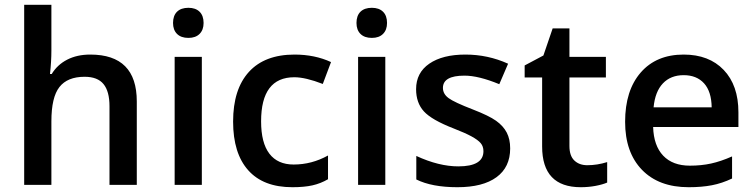

<svg xmlns="http://www.w3.org/2000/svg" viewBox="-20 -780 3184 810"><path d="M557.1 0H441.9V-332Q441.9 -394.5 416.7 -425.3Q391.6 -456.1 336.9 -456.1Q264.6 -456.1 230.7 -412.8Q196.8 -369.6 196.8 -268.1V0H82V-759.8H196.8V-566.9Q196.8 -520.5 190.9 -467.8H198.2Q221.7 -506.8 263.4 -528.3Q305.2 -549.8 360.8 -549.8Q557.1 -549.8 557.1 -352.1Z M831.5 0H716.8V-540H831.5ZM710 -683.1Q710 -713.9 726.8 -730.5Q743.7 -747.1 774.9 -747.1Q805.2 -747.1 822 -730.5Q838.9 -713.9 838.9 -683.1Q838.9 -653.8 822 -637Q805.2 -620.1 774.9 -620.1Q743.7 -620.1 726.8 -637Q710 -653.8 710 -683.1Z M1213.4 9.8Q1090.8 9.8 1027.1 -61.8Q963.4 -133.3 963.4 -267.1Q963.4 -403.3 1030 -476.6Q1096.7 -549.8 1222.7 -549.8Q1308.1 -549.8 1376.5 -518.1L1341.8 -425.8Q1269 -454.1 1221.7 -454.1Q1081.5 -454.1 1081.5 -268.1Q1081.5 -177.2 1116.5 -131.6Q1151.4 -85.9 1218.8 -85.9Q1295.4 -85.9 1363.8 -124V-23.9Q1333 -5.9 1298.1 2Q1263.2 9.8 1213.4 9.8Z M1605.5 0H1490.7V-540H1605.5ZM1483.9 -683.1Q1483.9 -713.9 1500.7 -730.5Q1517.6 -747.1 1548.8 -747.1Q1579.1 -747.1 1595.9 -730.5Q1612.8 -713.9 1612.8 -683.1Q1612.8 -653.8 1595.9 -637Q1579.1 -620.1 1548.8 -620.1Q1517.6 -620.1 1500.7 -637Q1483.9 -653.8 1483.9 -683.1Z M2132.3 -153.8Q2132.3 -74.7 2074.7 -32.5Q2017.1 9.8 1909.7 9.8Q1801.8 9.8 1736.3 -22.9V-122.1Q1831.5 -78.1 1913.6 -78.1Q2019.5 -78.1 2019.5 -142.1Q2019.5 -162.6 2007.8 -176.3Q1996.1 -189.9 1969.2 -204.6Q1942.4 -219.2 1894.5 -237.8Q1801.3 -273.9 1768.3 -310.1Q1735.4 -346.2 1735.4 -403.8Q1735.4 -473.1 1791.3 -511.5Q1847.2 -549.8 1943.4 -549.8Q2038.6 -549.8 2123.5 -511.2L2086.4 -424.8Q1999 -460.9 1939.5 -460.9Q1848.6 -460.9 1848.6 -409.2Q1848.6 -383.8 1872.3 -366.2Q1896 -348.6 1975.6 -317.9Q2042.5 -292 2072.8 -270.5Q2103 -249 2117.7 -220.9Q2132.3 -192.9 2132.3 -153.8Z M2457.5 -83Q2499.5 -83 2541.5 -96.2V-9.8Q2522.5 -1.5 2492.4 4.2Q2462.4 9.8 2430.2 9.8Q2267.1 9.8 2267.1 -162.1V-453.1H2193.4V-503.9L2272.5 -545.9L2311.5 -660.2H2382.3V-540H2536.1V-453.1H2382.3V-164.1Q2382.3 -122.6 2403.1 -102.8Q2423.8 -83 2457.5 -83Z M2885.3 9.8Q2759.3 9.8 2688.2 -63.7Q2617.2 -137.2 2617.2 -266.1Q2617.2 -398.4 2683.1 -474.1Q2749 -549.8 2864.3 -549.8Q2971.2 -549.8 3033.2 -484.9Q3095.2 -419.9 3095.2 -306.2V-244.1H2735.4Q2737.8 -165.5 2777.8 -123.3Q2817.9 -81.1 2890.6 -81.1Q2938.5 -81.1 2979.7 -90.1Q3021 -99.1 3068.4 -120.1V-26.9Q3026.4 -6.8 2983.4 1.5Q2940.4 9.8 2885.3 9.8ZM2864.3 -462.9Q2809.6 -462.9 2776.6 -428.2Q2743.7 -393.6 2737.3 -327.1H2982.4Q2981.4 -394 2950.2 -428.5Q2918.9 -462.9 2864.3 -462.9Z"/></svg>

Font: f0_41667          
Style: Regular
Weight: 600
Foundry: Ascender Corporation
Version: Version 1.10